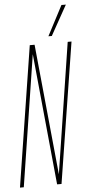

<svg xmlns="http://www.w3.org/2000/svg" viewBox="-61 -919 437 953"><g transform="rotate(-5 158.0 -442.5)"><path d="M-1 0 109 -700H133L197 -49L298 -700H317L206 0H184L120 -654L18 0ZM205 -736 283 -885H305L222 -736Z"/></g></svg>

Font: Georama
Style: Italic
Weight: 400
Width: 2
Italic angle: -9°
Designer: Jean-Baptiste Levee
Foundry: Production Type
Version: Version 1.000